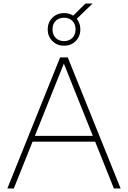

<svg xmlns="http://www.w3.org/2000/svg" viewBox="-20 -1064 722 1084"><path d="M21.5 0 319.5 -740H362.5L661 0H623L334.5 -720H346.5L58 0ZM151.5 -264 161.5 -297H520.5L530.5 -264ZM341.5 -806Q302 -806 275.8 -832.2Q249.5 -858.5 249.5 -898Q249.5 -938 275.8 -964Q302 -990 341.5 -990Q381.5 -990 407.5 -964Q433.5 -938 433.5 -898Q433.5 -858.5 407.5 -832.2Q381.5 -806 341.5 -806ZM341.5 -832Q370 -832 388.2 -849.8Q406.5 -867.5 406.5 -898Q406.5 -929 388.2 -946.5Q370 -964 341.5 -964Q313 -964 294.8 -946.5Q276.5 -929 276.5 -898Q276.5 -867.5 294.8 -849.8Q313 -832 341.5 -832ZM409.5 -954 385.5 -968 462.5 -1044H502.5Z"/></svg>

Font: Encode Sans SC SemiExpanded Thin
Style: Regular
Weight: 250
Width: 6
Designer: Multiple Designers
Foundry: Impallari Type
Version: Version 3.002